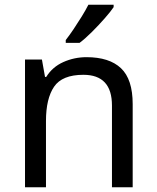

<svg xmlns="http://www.w3.org/2000/svg" viewBox="-20 -786 658 806"><path d="M343 -546Q439 -546 488 -499.5Q537 -453 537 -349V0H450V-343Q450 -472 330 -472Q241 -472 207 -422Q173 -372 173 -278V0H85V-536H156L169 -463H174Q200 -505 246 -525.5Q292 -546 343 -546ZM457 -756Q445 -738 420 -709.5Q395 -681 366.5 -652.5Q338 -624 314 -606H256V-618Q271 -637 288.5 -663Q306 -689 323 -716.5Q340 -744 351 -766H457Z"/></svg>

Font: Noto Sans
Style: Regular
Weight: 400
Designer: Monotype Design Team
Foundry: Monotype Imaging Inc.
Version: Version 2.007